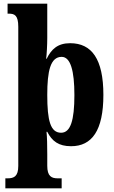

<svg xmlns="http://www.w3.org/2000/svg" viewBox="-20 -780 619 1040"><path d="M9 240H314V186H293C259 186 236 175 236 118V55C236 10 235 -40 232 -66H236C262 -15 298 12 365 12C478 12 540 -73 540 -266C540 -460 477 -546 360 -546C292 -546 258 -513 233 -462H230C233 -483 236 -538 236 -574V-760H21V-706H28C59 -706 79 -697 79 -635V119C79 175 56 186 21 186H9ZM311 -61C253 -61 236 -127 236 -266C236 -395 253 -472 314 -472C362 -472 383 -397 383 -265C383 -128 362 -61 311 -61Z"/></svg>

Font: Noto Serif Khmer Condensed ExtraBold
Style: Regular
Weight: 800
Width: 3
Designer: Danh Hong and the Monotype Design Team
Foundry: Monotype Imaging Inc.
Version: Version 2.004